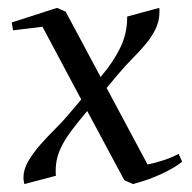

<svg xmlns="http://www.w3.org/2000/svg" viewBox="-20 -458 489 488"><path d="M42 9.8Q39.6 1 39.6 -6.3Q39.6 -26.9 51.5 -47.6Q63.5 -68.4 81.3 -88.9Q99.1 -109.4 119.4 -129.4Q139.6 -149.4 155.8 -168.9L186.5 -205.1L87.9 -390.1Q74.7 -388.7 61.5 -386.7Q50.3 -385.3 37.1 -383.8Q23.9 -382.3 13.2 -380.9L9.8 -400.9L125 -438L147 -428.2L235.8 -262.2L238.8 -266.1Q267.1 -299.3 285.2 -335.7Q303.2 -372.1 303.2 -413.1V-416L384.8 -438Q385.3 -435.1 385.3 -433.1Q385.3 -431.2 385.3 -428.7Q385.3 -405.3 376.2 -386Q367.2 -366.7 352.5 -348.6Q337.9 -330.6 319.1 -311.8Q300.3 -293 280.8 -270L251 -234.4L355 -40Q369.1 -42.5 390.6 -49.1Q412.1 -55.7 434.1 -66.9L442.9 -46.9Q423.3 -31.2 390.4 -15.9Q357.4 -0.5 317.9 9.8L295.9 0L201.7 -175.8L199.2 -172.9Q178.7 -148.4 164.1 -129.2Q149.4 -109.9 139.9 -92.5Q130.4 -75.2 126 -58.8Q121.6 -42.5 121.6 -24.4Q121.6 -20.5 121.6 -17.8Q121.6 -15.1 122.1 -11.2Z"/></svg>

Font: Simonetta
Style: Italic
Weight: 400
Italic angle: -2°
Designer: Gayaneh Bagdasaryan
Foundry: BrownFox
Version: Version 1.001